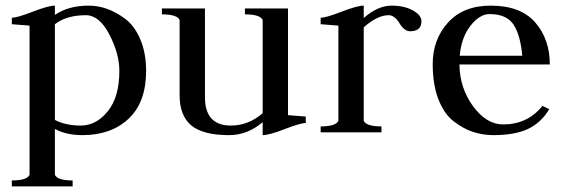

<svg xmlns="http://www.w3.org/2000/svg" viewBox="-20 -470 2011 682"><path d="M22 192V171Q76 171 85 151V-379Q85 -379 22 -384V-407Q41 -407 96.5 -428.5Q152 -450 175 -450V-417Q223 -450 295 -450Q328 -450 360.5 -438.5Q393 -427 425.5 -402.5Q458 -378 478.5 -330Q499 -282 499 -218Q499 -107 437 -48.5Q375 10 273 10Q215 10 175 -12V151Q184 171 238 171V192ZM175 -44Q213 -24 267 -24Q322 -24 363 -75Q404 -126 404 -218Q404 -279 368.5 -347.5Q333 -416 285 -416Q216 -416 175 -384Z M1003 -61Q1003 -61 1066 -56V-33Q1047 -33 991.5 -11.5Q936 10 913 10V-36Q859 10 794 10Q701 10 659.5 -24.5Q618 -59 618 -132V-399Q609 -419 555 -419V-440H708V-125Q708 -24 800 -24Q863 -24 913 -68V-399Q904 -419 850 -419V-440H1003Z M1119 0V-21Q1173 -21 1182 -41V-379Q1120 -384 1119 -384V-407Q1138 -407 1193.5 -428.5Q1249 -450 1272 -450V-406Q1322 -450 1371 -450Q1416 -450 1446.5 -433Q1477 -416 1477 -395Q1477 -359 1437 -359Q1416 -359 1399 -387.5Q1382 -416 1360 -416Q1321 -416 1272 -373V-41Q1281 -21 1335 -21V0Z M1612 -241Q1613 -157 1660.5 -92.5Q1708 -28 1767 -28Q1854 -28 1907 -94L1931 -82Q1902 -34 1855.5 -12Q1809 10 1733 10Q1695 10 1660 -1.5Q1625 -13 1591 -39.5Q1557 -66 1537 -118Q1517 -170 1517 -242Q1517 -330 1571.5 -390Q1626 -450 1723 -450Q1829 -450 1881 -390.5Q1933 -331 1933 -241ZM1613 -272H1835Q1829 -344 1804.5 -382Q1780 -420 1719 -420Q1684 -420 1651.5 -379Q1619 -338 1613 -272Z"/></svg>

Font: Judson
Style: Regular
Weight: 400
Version: Version 20110429